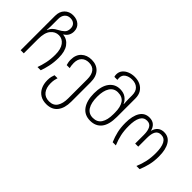

<svg xmlns="http://www.w3.org/2000/svg" viewBox="-55 -1454 2389 2389"><g transform="rotate(45 1139.0 -260.0)"><path d="M74 0V-605Q74 -682 118 -726Q162 -770 229 -770Q297 -770 338.5 -733Q380 -696 380 -635Q380 -598 363.5 -567Q347 -536 311 -515V-512Q387 -503 431.5 -441.5Q476 -380 476 -269Q476 -188 460.5 -117Q445 -46 427 0H370Q390 -53 404.5 -120Q419 -187 419 -266Q419 -365 379.5 -417Q340 -469 279 -469Q215 -469 172 -416.5Q129 -364 129 -251V0ZM126 -409H130Q143 -445 166 -467Q189 -489 223 -506Q269 -530 296 -556Q323 -582 323 -632Q323 -673 298 -697Q273 -721 229 -721Q184 -721 156.5 -690Q129 -659 129 -604V-491Q129 -473 128 -456.5Q127 -440 126 -409Z M773 250Q709 250 664 222Q619 194 595.5 144Q572 94 572 29Q572 -7 578.5 -34Q585 -61 592 -78H645Q639 -61 633.5 -34.5Q628 -8 628 26Q628 106 665 153.5Q702 201 773 201Q848 201 882 148Q916 95 916 6V-330Q916 -409 883 -451Q850 -493 784 -493Q725 -493 689 -457.5Q653 -422 653 -354Q653 -329 656 -309.5Q659 -290 663 -274H610Q605 -290 601 -310.5Q597 -331 597 -355Q597 -444 649 -493Q701 -542 784 -542Q871 -542 921.5 -487.5Q972 -433 972 -333V8Q972 121 921.5 185.5Q871 250 773 250Z M1305 10Q1204 10 1151 -64Q1098 -138 1098 -265Q1098 -395 1151 -464.5Q1204 -534 1293 -534Q1354 -534 1394 -505Q1434 -476 1452 -434H1456Q1455 -452 1453.5 -476Q1452 -500 1452 -519V-584Q1452 -652 1415 -687.5Q1378 -723 1314 -723Q1259 -723 1221 -697.5Q1183 -672 1183 -622Q1183 -605 1186 -590H1133Q1127 -609 1127 -628Q1127 -673 1153 -704.5Q1179 -736 1221.5 -753Q1264 -770 1314 -770Q1370 -770 1413.5 -748.5Q1457 -727 1482.5 -686Q1508 -645 1508 -584V-260Q1508 -123 1455 -56.5Q1402 10 1305 10ZM1304 -39Q1380 -39 1416.5 -95Q1453 -151 1453 -254V-281Q1453 -379 1416.5 -432.5Q1380 -486 1301 -486Q1231 -486 1193.5 -428Q1156 -370 1156 -264Q1156 -157 1193 -98Q1230 -39 1304 -39Z M1693 0Q1664 -69 1649 -134.5Q1634 -200 1634 -282Q1634 -405 1676.5 -473.5Q1719 -542 1801 -542Q1853 -542 1885 -514.5Q1917 -487 1928 -440H1931Q1943 -487 1975 -514.5Q2007 -542 2059 -542Q2141 -542 2183.5 -472.5Q2226 -403 2226 -282Q2226 -201 2210.5 -134.5Q2195 -68 2167 0H2111Q2140 -68 2154.5 -135.5Q2169 -203 2169 -283Q2169 -386 2141 -439.5Q2113 -493 2054 -493Q2002 -493 1979.5 -453.5Q1957 -414 1957 -339V-186H1903V-339Q1903 -412 1880.5 -452.5Q1858 -493 1807 -493Q1748 -493 1719.5 -439.5Q1691 -386 1691 -283Q1691 -201 1705.5 -135Q1720 -69 1749 0Z"/></g></svg>

Font: Noto Sans Georgian SemiCondensed Light
Style: Regular
Weight: 300
Width: 4
Designer: Monotype Design Team, Akaki Razmadze
Foundry: Google LLC
Version: Version 2.005; ttfautohint (v1.8.4.7-5d5b)